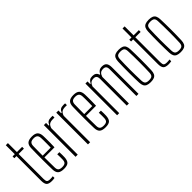

<svg xmlns="http://www.w3.org/2000/svg" viewBox="104 -1667 2570 2570"><g transform="rotate(-45 1389.0 -382.0)"><path d="M169.5 6Q111 6 89.2 -17.2Q67.5 -40.5 67.5 -99V-566H27.5V-600H69.5V-770H109.5V-600H208.5V-566H107.5V-95Q107.5 -56 119 -42Q130.5 -28 171.5 -28Q187.5 -28 197.2 -29Q207 -30 220.5 -32V1Q208.5 3 195.8 4.5Q183 6 169.5 6Z M398.5 6Q336.5 6 309.8 -18.2Q283 -42.5 281.5 -98Q280.5 -141 279.8 -190Q279 -239 279 -291.2Q279 -343.5 279.5 -396.8Q280 -450 281.5 -501Q283 -557.5 310.5 -581.8Q338 -606 398.5 -606Q458.5 -606 484 -580.2Q509.5 -554.5 511.5 -502Q512 -491 512.5 -456.2Q513 -421.5 512.8 -376.2Q512.5 -331 510.5 -289H319.5Q319.5 -241 320.2 -192Q321 -143 321.5 -95Q322.5 -57 340.5 -42.5Q358.5 -28 396.5 -28Q435.5 -28 452.8 -42.5Q470 -57 471.5 -95Q472.5 -110 472.2 -139.8Q472 -169.5 470.5 -197H510.5Q512 -174 512.2 -144Q512.5 -114 511.5 -98Q508.5 -42.5 484.2 -18.2Q460 6 398.5 6ZM319.5 -322H471.5Q472.5 -357.5 472.8 -394.8Q473 -432 472.8 -461.8Q472.5 -491.5 471.5 -504Q469.5 -542.5 451.2 -557.2Q433 -572 398.5 -572Q356.5 -572 339.5 -555Q322.5 -538 321.5 -504Q321 -461.5 320.2 -415.8Q319.5 -370 319.5 -322Z M620 0V-600H661V-549H672Q683.5 -580 703.8 -593Q724 -606 760 -606Q767 -606 776.2 -605.8Q785.5 -605.5 792 -605V-571H760Q718 -571 695.2 -555.2Q672.5 -539.5 661 -500V0Z M855 0V-600H896V-549H907Q918.5 -580 938.8 -593Q959 -606 995 -606Q1002 -606 1011.2 -605.8Q1020.5 -605.5 1027 -605V-571H995Q953 -571 930.2 -555.2Q907.5 -539.5 896 -500V0Z M1185 6Q1123 6 1096.2 -18.2Q1069.5 -42.5 1068 -98Q1067 -141 1066.2 -190Q1065.5 -239 1065.5 -291.2Q1065.5 -343.5 1066 -396.8Q1066.5 -450 1068 -501Q1069.5 -557.5 1097 -581.8Q1124.5 -606 1185 -606Q1245 -606 1270.5 -580.2Q1296 -554.5 1298 -502Q1298.5 -491 1299 -456.2Q1299.5 -421.5 1299.2 -376.2Q1299 -331 1297 -289H1106Q1106 -241 1106.8 -192Q1107.5 -143 1108 -95Q1109 -57 1127 -42.5Q1145 -28 1183 -28Q1222 -28 1239.2 -42.5Q1256.5 -57 1258 -95Q1259 -110 1258.8 -139.8Q1258.5 -169.5 1257 -197H1297Q1298.5 -174 1298.8 -144Q1299 -114 1298 -98Q1295 -42.5 1270.8 -18.2Q1246.5 6 1185 6ZM1106 -322H1258Q1259 -357.5 1259.2 -394.8Q1259.5 -432 1259.2 -461.8Q1259 -491.5 1258 -504Q1256 -542.5 1237.8 -557.2Q1219.5 -572 1185 -572Q1143 -572 1126 -555Q1109 -538 1108 -504Q1107.5 -461.5 1106.8 -415.8Q1106 -370 1106 -322Z M1406.5 0V-600H1446.5V-550H1456.5Q1469.5 -578 1488.2 -592Q1507 -606 1541.5 -606Q1576 -606 1596.5 -592.2Q1617 -578.5 1624.5 -549H1634.5Q1647.5 -577 1668.8 -591.5Q1690 -606 1724.5 -606Q1769.5 -606 1790.2 -582Q1811 -558 1811.5 -503V0H1771.5V-505Q1771.5 -541 1757.8 -556.5Q1744 -572 1714.5 -572Q1677 -572 1658.5 -554.5Q1640 -537 1629.5 -503V0H1589.5V-505Q1589.5 -541 1575.2 -556.5Q1561 -572 1532.5 -572Q1496.5 -572 1476.8 -555Q1457 -538 1446.5 -505V0Z M2040 6Q1998.5 6 1973.5 -5Q1948.5 -16 1937 -39.5Q1925.5 -63 1924 -101Q1922.5 -138 1921.5 -186.2Q1920.5 -234.5 1920.5 -288.2Q1920.5 -342 1921.2 -395.8Q1922 -449.5 1924 -498Q1925.5 -536.5 1937 -560.2Q1948.5 -584 1973.5 -595Q1998.5 -606 2040 -606Q2082 -606 2107 -595Q2132 -584 2143.2 -560.2Q2154.5 -536.5 2156 -498Q2157.5 -455.5 2158.5 -406.5Q2159.5 -357.5 2159.5 -305.8Q2159.5 -254 2158.8 -202Q2158 -150 2156 -101Q2154.5 -63 2143 -39.5Q2131.5 -16 2106.5 -5Q2081.5 6 2040 6ZM2040 -28Q2083 -28 2098.8 -44Q2114.5 -60 2116 -96Q2118 -142 2119 -192Q2120 -242 2120 -294.5Q2120 -347 2119.2 -399.8Q2118.5 -452.5 2116 -504Q2114.5 -542.5 2097.5 -557.2Q2080.5 -572 2040 -572Q1999 -572 1982.2 -556.8Q1965.5 -541.5 1964 -501Q1962 -456 1961 -406.2Q1960 -356.5 1960 -304.8Q1960 -253 1961 -200.8Q1962 -148.5 1964 -98Q1965.5 -59 1982.2 -43.5Q1999 -28 2040 -28Z M2379 6Q2320.5 6 2298.8 -17.2Q2277 -40.5 2277 -99V-566H2237V-600H2279V-770H2319V-600H2418V-566H2317V-95Q2317 -56 2328.5 -42Q2340 -28 2381 -28Q2397 -28 2406.8 -29Q2416.5 -30 2430 -32V1Q2418 3 2405.2 4.5Q2392.5 6 2379 6Z M2608 6Q2566.5 6 2541.5 -5Q2516.5 -16 2505 -39.5Q2493.5 -63 2492 -101Q2490.5 -138 2489.5 -186.2Q2488.5 -234.5 2488.5 -288.2Q2488.5 -342 2489.2 -395.8Q2490 -449.5 2492 -498Q2493.5 -536.5 2505 -560.2Q2516.5 -584 2541.5 -595Q2566.5 -606 2608 -606Q2650 -606 2675 -595Q2700 -584 2711.2 -560.2Q2722.5 -536.5 2724 -498Q2725.5 -455.5 2726.5 -406.5Q2727.5 -357.5 2727.5 -305.8Q2727.5 -254 2726.8 -202Q2726 -150 2724 -101Q2722.5 -63 2711 -39.5Q2699.5 -16 2674.5 -5Q2649.5 6 2608 6ZM2608 -28Q2651 -28 2666.8 -44Q2682.5 -60 2684 -96Q2686 -142 2687 -192Q2688 -242 2688 -294.5Q2688 -347 2687.2 -399.8Q2686.5 -452.5 2684 -504Q2682.5 -542.5 2665.5 -557.2Q2648.5 -572 2608 -572Q2567 -572 2550.2 -556.8Q2533.5 -541.5 2532 -501Q2530 -456 2529 -406.2Q2528 -356.5 2528 -304.8Q2528 -253 2529 -200.8Q2530 -148.5 2532 -98Q2533.5 -59 2550.2 -43.5Q2567 -28 2608 -28Z"/></g></svg>

Font: Big Shoulders Text Thin Thin
Style: Regular
Weight: 250
Version: Version 2.002